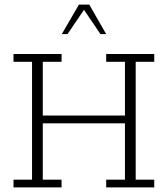

<svg xmlns="http://www.w3.org/2000/svg" viewBox="-20 -819 733 839"><path d="M39 0V-34H120V-549H39V-583H249V-549H167V-314H526V-549H444V-583H654V-549H573V-34H654V0H444V-34H526V-280H167V-34H249V0ZM250 -670 325 -799H370L444 -670H419L347 -776L275 -670Z"/></svg>

Font: Rokkitt SemiBold ExtraLight
Style: Regular
Weight: 250
Version: Version 3.103